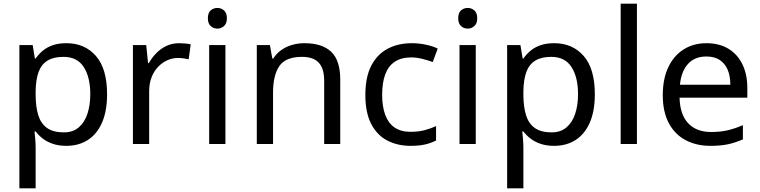

<svg xmlns="http://www.w3.org/2000/svg" viewBox="-20 -780 4119 1040"><path d="M340 -546Q439 -546 499.5 -477Q560 -408 560 -269Q560 -178 532.5 -115.5Q505 -53 455.5 -21.5Q406 10 339 10Q298 10 266 -1Q234 -12 211.5 -29.5Q189 -47 173 -68H167Q169 -51 171 -25Q173 1 173 20V240H85V-536H157L169 -463H173Q189 -486 211.5 -505Q234 -524 265.5 -535Q297 -546 340 -546ZM324 -472Q270 -472 237 -451.5Q204 -431 189 -390Q174 -349 173 -286V-269Q173 -203 187 -157Q201 -111 234.5 -87Q268 -63 326 -63Q375 -63 406.5 -90Q438 -117 453.5 -163.5Q469 -210 469 -270Q469 -362 433.5 -417Q398 -472 324 -472Z M950 -546Q965 -546 982.5 -544.5Q1000 -543 1013 -540L1002 -459Q989 -462 973.5 -464Q958 -466 944 -466Q913 -466 885 -453Q857 -440 835 -416.5Q813 -393 800.5 -360Q788 -327 788 -286V0H700V-536H772L782 -438H786Q803 -468 827 -492.5Q851 -517 882 -531.5Q913 -546 950 -546Z M1201 -536V0H1113V-536ZM1158 -737Q1178 -737 1193.5 -723.5Q1209 -710 1209 -681Q1209 -653 1193.5 -639Q1178 -625 1158 -625Q1136 -625 1121 -639Q1106 -653 1106 -681Q1106 -710 1121 -723.5Q1136 -737 1158 -737Z M1629 -546Q1725 -546 1774 -499.5Q1823 -453 1823 -349V0H1736V-343Q1736 -408 1707 -440Q1678 -472 1616 -472Q1527 -472 1493 -422Q1459 -372 1459 -278V0H1371V-536H1442L1455 -463H1460Q1478 -491 1504.5 -509.5Q1531 -528 1563 -537Q1595 -546 1629 -546Z M2204 10Q2133 10 2077.5 -19Q2022 -48 1990.5 -109Q1959 -170 1959 -265Q1959 -364 1992 -426Q2025 -488 2081.5 -517Q2138 -546 2210 -546Q2251 -546 2289 -537.5Q2327 -529 2351 -517L2324 -444Q2300 -453 2268 -461Q2236 -469 2208 -469Q2154 -469 2119 -446Q2084 -423 2067 -378Q2050 -333 2050 -266Q2050 -202 2067 -157Q2084 -112 2118 -89Q2152 -66 2203 -66Q2247 -66 2280.5 -75Q2314 -84 2342 -97V-19Q2315 -5 2282.5 2.5Q2250 10 2204 10Z M2557 -536V0H2469V-536ZM2514 -737Q2534 -737 2549.5 -723.5Q2565 -710 2565 -681Q2565 -653 2549.5 -639Q2534 -625 2514 -625Q2492 -625 2477 -639Q2462 -653 2462 -681Q2462 -710 2477 -723.5Q2492 -737 2514 -737Z M2982 -546Q3081 -546 3141.5 -477Q3202 -408 3202 -269Q3202 -178 3174.5 -115.5Q3147 -53 3097.5 -21.5Q3048 10 2981 10Q2940 10 2908 -1Q2876 -12 2853.5 -29.5Q2831 -47 2815 -68H2809Q2811 -51 2813 -25Q2815 1 2815 20V240H2727V-536H2799L2811 -463H2815Q2831 -486 2853.5 -505Q2876 -524 2907.5 -535Q2939 -546 2982 -546ZM2966 -472Q2912 -472 2879 -451.5Q2846 -431 2831 -390Q2816 -349 2815 -286V-269Q2815 -203 2829 -157Q2843 -111 2876.5 -87Q2910 -63 2968 -63Q3017 -63 3048.5 -90Q3080 -117 3095.5 -163.5Q3111 -210 3111 -270Q3111 -362 3075.5 -417Q3040 -472 2966 -472Z M3430 0H3342V-760H3430Z M3807 -546Q3876 -546 3925.5 -516Q3975 -486 4001.5 -431.5Q4028 -377 4028 -304V-251H3661Q3663 -160 3707.5 -112.5Q3752 -65 3832 -65Q3883 -65 3922.5 -74.5Q3962 -84 4004 -102V-25Q3963 -7 3923 1.5Q3883 10 3828 10Q3752 10 3693.5 -21Q3635 -52 3602.5 -113.5Q3570 -175 3570 -264Q3570 -352 3599.5 -415Q3629 -478 3682.5 -512Q3736 -546 3807 -546ZM3806 -474Q3743 -474 3706.5 -433.5Q3670 -393 3663 -321H3936Q3936 -367 3922 -401Q3908 -435 3879.5 -454.5Q3851 -474 3806 -474Z"/></svg>

Font: Noto Sans Armenian
Style: Regular
Weight: 400
Designer: Monotype Design Team
Foundry: Monotype Imaging Inc.
Version: Version 2.007